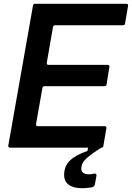

<svg xmlns="http://www.w3.org/2000/svg" viewBox="-20 -783 699 1018"><path d="M528 -9Q527 0 517 0H33Q28 0 25.5 -3Q23 -6 24 -11L155 -754Q157 -763 166 -763H650Q655 -763 657.5 -760Q660 -757 659 -752L643 -658Q642 -649 632 -649H272Q263 -649 261 -640L228 -450V-448Q228 -439 237 -439H551Q556 -439 558.5 -436Q561 -433 560 -428L545 -335Q544 -326 534 -326H216Q207 -326 205 -317L171 -125V-123Q171 -114 180 -114H535Q540 -114 542.5 -111Q545 -108 544 -103ZM320 145Q320 98 350.5 68.5Q381 39 444 17L447 0H517Q460 36 435.5 59.5Q411 83 411 110Q411 141 450 141Q467 141 476 138Q478 137 481 137Q487 137 490 141Q493 145 491 151L483 195Q481 206 468 210Q436 215 416 215Q370 215 345 197Q320 179 320 145Z"/></svg>

Font: Open Sauce Two SemiBold Italic
Style: Regular
Weight: 600
Italic angle: -10°
Designer: Alfredo Marco Pradil
Foundry: Creative Sauce Fz LLC
Version: Version 1.477